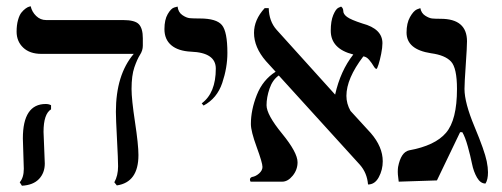

<svg xmlns="http://www.w3.org/2000/svg" viewBox="-20 -580 1604 613"><path d="M119 -159Q119 -150 121 -109Q123 -68 123 -58Q123 -28 104.5 -8.5Q86 11 50 13L43 2Q56 -13 56 -41Q56 -50 54.5 -89Q53 -128 53 -138Q53 -248 126 -248Q136 -248 143 -244V-231Q119 -216 119 -159ZM400 -296Q400 -263 411 -190.5Q422 -118 422 -85Q422 2 353 12L345 2Q357 -19 357 -49Q357 -70 353.5 -136Q350 -202 350 -223Q350 -341 407 -408H112Q75 -408 54 -428Q33 -448 33 -479Q33 -500 37.5 -516Q42 -532 48.5 -540Q55 -548 62 -553Q69 -558 74 -559L78 -560Q82 -542 95.5 -529Q109 -516 127 -516H373Q411 -516 423.5 -502.5Q436 -489 436 -458V-434Q436 -419 427 -405Q418 -391 409 -365Q400 -339 400 -296Z M630 -243 624 -250Q669 -283 669 -361Q669 -412 590 -415Q549 -417 527 -435.5Q505 -454 505 -487Q505 -517 515.5 -535Q526 -553 536 -556L547 -559Q549 -541 562 -532Q575 -523 586 -522Q597 -521 618 -521Q671 -521 688.5 -500Q706 -479 706 -411Q706 -364 689.5 -315Q673 -266 630 -243Z M1201 -442Q1201 -428 1197 -408Q1193 -388 1188.5 -374Q1184 -360 1182 -360Q1178 -360 1172.5 -369.5Q1167 -379 1158.5 -389Q1150 -399 1140 -400Q1086 -329 1086 -274Q1086 -249 1099 -226L1164 -155Q1202 -111 1202 -65Q1202 -38 1189.5 -14.5Q1177 9 1155 9Q1152 -28 1129 -54L870 -339Q850 -325 840.5 -297Q831 -269 831 -244Q831 -214 880.5 -153.5Q930 -93 930 -62Q930 -38 914.5 -19Q899 0 881 0H780Q778 -4 778 -6Q778 -13 785 -15Q797 -17 807.5 -26.5Q818 -36 818 -47Q818 -60 799.5 -110.5Q781 -161 781 -184Q781 -229 800 -277Q819 -325 860 -351L829 -385Q791 -429 791 -475Q791 -517 825 -554H838Q839 -512 863 -485L1049 -279L1050 -278Q1067 -354 1108 -406Q1036 -424 1036 -482Q1036 -513 1044 -532Q1052 -551 1060 -555L1069 -559Q1076 -554 1076 -544.5Q1076 -535 1088 -526Q1100 -517 1137 -505Q1201 -488 1201 -442Z M1463 -296Q1463 -252 1495 -175.5Q1527 -99 1534 -65Q1538 -45 1538 -30Q1538 -6 1530 6Q1514 6 1503 -13Q1492 -32 1487 -57Q1482 -82 1473.5 -112.5Q1465 -143 1456 -158H1449L1375 -4L1253 0Q1253 -2 1251.5 -12.5Q1250 -23 1250 -31Q1250 -41 1251 -47Q1260 -94 1286 -100Q1369 -115 1404 -156Q1439 -197 1439 -296Q1439 -363 1420 -383.5Q1401 -404 1356 -410Q1278 -422 1278 -476Q1278 -506 1289 -525.5Q1300 -545 1311 -550L1322 -554Q1325 -538 1337.5 -530Q1350 -522 1359.5 -521Q1369 -520 1387 -520Q1471 -520 1471 -448Q1471 -430 1467 -372.5Q1463 -315 1463 -296Z"/></svg>

Font: Linux Libertine Initials O
Style: Initials
Weight: 400
Designer: Philipp H. Poll
Foundry: Philipp H. Poll
Version: Version 5.0.6